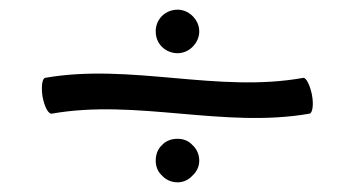

<svg xmlns="http://www.w3.org/2000/svg" viewBox="-20 -465 707 397"><path d="M392 -400C392 -412 387 -423 378 -432C370 -440 359 -445 347 -445C335 -445 323 -440 315 -432C306 -423 302 -412 302 -400C302 -388 306 -377 315 -368C323 -360 335 -355 347 -355C359 -355 370 -360 378 -368C387 -377 392 -388 392 -400ZM87 -230C263 -261 443 -199 620 -230C626 -231 629 -248 625 -269C621 -289 613 -305 607 -304C430 -272 250 -335 73 -304C67 -302 65 -285 68 -265C72 -244 80 -229 87 -230ZM392 -133C392 -145 387 -157 378 -165C370 -174 359 -178 347 -178C335 -178 323 -174 315 -165C306 -157 302 -145 302 -133C302 -121 306 -110 315 -102C323 -93 335 -88 347 -88C359 -88 370 -93 378 -102C387 -110 392 -121 392 -133Z"/></svg>

Font: Nupuram Light Oblique
Style: Regular
Weight: 300
Designer: Santhosh Thottingal (santhosh.thottingal@gmail.com)
Foundry: SMC
Version: Version 1.000